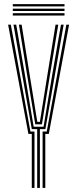

<svg xmlns="http://www.w3.org/2000/svg" viewBox="-20 -921 379 941"><path d="M162.2 0V-288.2H135.8L87.2 -564L46.2 -800H59.5L100.5 -564L145 -300H193.5L237.5 -564L278.8 -800H292L250.8 -564L202.5 -288.2H175.5V0ZM135.8 0V-264.5H119.2L19.8 -800H33L129.2 -276.2H149V0ZM188.8 0V-276.2H209L305.2 -800H318.5L219.2 -264.5H202V0ZM152.8 -311.8 111.2 -564 72.8 -800H86L123.8 -564L162.8 -323.8H175.5L214 -564L252.2 -800H265.5L226.5 -564L185.5 -311.8ZM296.2 -889.5H42.8V-900.8H296.2ZM296.2 -845H42.8V-856.2H296.2ZM296.2 -867.2H42.8V-878.5H296.2Z"/></svg>

Font: Big Shoulders Inline Display Thin
Style: Regular
Weight: 400
Version: Version 2.002